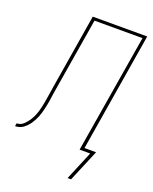

<svg xmlns="http://www.w3.org/2000/svg" viewBox="-203 -825 868 1090"><g transform="rotate(20 231.0 -280.0)"><path d="M364 175H343L416 0H352L471 -717H181L114 -312Q109 -283 104.5 -254.5Q100 -226 96 -197Q94 -185 91.5 -172.5Q89 -160 86 -148Q83 -136 79.5 -123.5Q76 -111 71 -99Q66 -87 60 -75.5Q54 -64 46.5 -53Q39 -42 30 -32.5Q21 -23 10 -15Q-1 -7 -13.5 -3.5Q-26 0 -38 0L-35 -18Q-25 -18 -14 -22Q-3 -26 5.5 -34Q14 -42 21.5 -51Q29 -60 35 -69.5Q41 -79 46 -89.5Q51 -100 55 -110.5Q59 -121 62 -131.5Q65 -142 67.5 -153Q70 -164 72 -174.5Q74 -185 76 -196Q81 -226 85.5 -255.5Q90 -285 95 -315L164 -735H493L375 -18H445Z"/></g></svg>

Font: Iosevka SS04 Thin
Style: Italic
Weight: 100
Italic angle: -9°
Monospace: yes
Designer: Belleve Invis
Foundry: Belleve Invis
Version: Version 19.0.0; ttfautohint (v1.8.4)